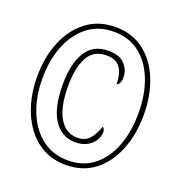

<svg xmlns="http://www.w3.org/2000/svg" viewBox="-132 -838 906 962"><g transform="rotate(20 321.0 -357.5)"><path d="M322 10Q254 10 201 -19Q148 -48 111.5 -98.5Q75 -149 56 -215.5Q37 -282 37 -358Q37 -461 71 -544Q105 -627 169 -676Q233 -725 323 -725Q413 -725 476 -676Q539 -627 572 -544Q605 -461 605 -358Q605 -255 571.5 -171.5Q538 -88 475 -39Q412 10 322 10ZM325 -15Q405 -15 461.5 -59.5Q518 -104 547.5 -181.5Q577 -259 577 -358Q577 -458 547 -535Q517 -612 460.5 -656Q404 -700 323 -700Q242 -700 184.5 -655.5Q127 -611 96 -534Q65 -457 65 -359Q65 -260 96.5 -182Q128 -104 186 -59.5Q244 -15 325 -15ZM328 -113Q255 -113 213 -177Q171 -241 171 -363Q171 -476 210 -538.5Q249 -601 330 -601Q391 -601 418 -570Q445 -539 445 -502Q445 -483 439 -470.5Q433 -458 424 -458Q424 -489 416 -516Q408 -543 387.5 -559.5Q367 -576 328 -576Q260 -576 229.5 -520Q199 -464 199 -366Q199 -254 234 -196Q269 -138 329 -138Q373 -138 396 -166Q419 -194 432 -234Q444 -225 444 -208Q444 -187 431 -165Q418 -143 392 -128Q366 -113 328 -113Z"/></g></svg>

Font: Noto Serif ExtraCondensed Thin
Style: Italic
Weight: 100
Width: 2
Italic angle: -12°
Designer: Monotype Design Team
Foundry: Monotype Imaging Inc.
Version: Version 2.013